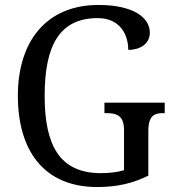

<svg xmlns="http://www.w3.org/2000/svg" viewBox="-20 -744 703 774"><path d="M372 10C452 10 515 -5 578 -36V-216C578 -280 604 -288 639 -288H644V-330H401V-288H407C448 -288 480 -280 480 -220V-58C455 -50 421 -46 387 -46C221 -46 160 -157 160 -358C160 -562 221 -671 374 -671C464 -671 497 -604 497 -543C547 -543 584 -569 584 -612C584 -676 513 -724 377 -724C164 -724 52 -574 52 -358C52 -137 157 10 372 10Z"/></svg>

Font: Noto Serif Devanagari SemiCondensed
Style: Regular
Weight: 400
Width: 4
Designer: Universal Thirst, Indian Type Foundry and the Monotype Design Team
Foundry: Monotype Imaging Inc.
Version: Version 2.004